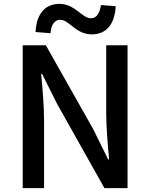

<svg xmlns="http://www.w3.org/2000/svg" viewBox="-20 -969 774 989"><path d="M453 -792C525 -792 571 -841 576 -937L500 -943C493 -898 476 -875 449 -875C401 -875 368 -949 286 -949C214 -949 168 -900 163 -804L240 -798C244 -845 263 -867 290 -867C338 -867 369 -792 453 -792ZM97 0H207V-347C207 -427 199 -512 192 -588H197L274 -434L518 0H637V-736H527V-393C527 -313 535 -224 542 -148H537L460 -304L216 -736H97Z"/></svg>

Font: Spoqa Han Sans Neo Medium
Style: Regular
Weight: 500
Designer: [Spoqa Han Sans Neo] Dong-huui Kim  Younghwa Kang  Yujin Lee  [Noto Sans] Ryoko NISHIZUKA  (kana & ideographs); Paul D. 
Foundry: Spoqa (http://www.spoqa-han-sans.com)
Version: Version 1.000